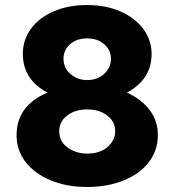

<svg xmlns="http://www.w3.org/2000/svg" viewBox="-20 -733 695 765"><path d="M584 -518Q584 -573 551 -617.5Q518 -662 459.5 -687.5Q401 -713 327 -713Q253 -713 194.5 -688Q136 -663 103.5 -618.5Q71 -574 71 -519Q71 -416 169 -364Q46 -312 46 -194Q46 -134 82 -87.5Q118 -41 182 -14.5Q246 12 327 12Q408 12 472.5 -14Q537 -40 573 -87Q609 -134 609 -195Q609 -252 576 -295Q543 -338 486 -364Q584 -417 584 -518ZM233 -499Q233 -533 259 -556.5Q285 -580 327 -580Q369 -580 395.5 -556.5Q422 -533 422 -499Q422 -464 395.5 -439Q369 -414 327 -414Q289 -414 261 -438Q233 -462 233 -499ZM216 -211Q216 -248 247.5 -272.5Q279 -297 327 -297Q376 -297 407.5 -272.5Q439 -248 439 -211Q439 -174 408.5 -147.5Q378 -121 327 -121Q283 -121 249.5 -145Q216 -169 216 -211Z"/></svg>

Font: Geom ExtraBold
Style: Bold
Weight: 800
Version: Version 1.102